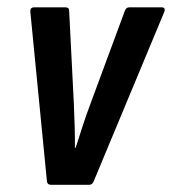

<svg xmlns="http://www.w3.org/2000/svg" viewBox="-20 -512 476 532"><path d="M121.2 0Q110.6 0 109.9 -11L64 -479.8Q63.3 -491.7 75 -491.7H161.1Q172.5 -491.7 171.7 -480.4L184.6 -225.2Q185.8 -194.6 186.8 -164.9Q187.8 -135.2 187.6 -102.4H189.6Q199.8 -134.4 209.6 -164.5Q219.4 -194.6 231.2 -226L325.3 -480.4Q328.9 -491.7 337.8 -491.7H427.5Q439.2 -491.7 435.5 -479.8L240.2 -11Q236.1 0 227.9 0Z"/></svg>

Font: Sofia Sans Condensed
Style: Italic
Weight: 400
Italic angle: -9°
Designer: Botio Nikoltchev, Ani Petrova
Foundry: lettersoup
Version: Version 4.101